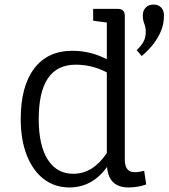

<svg xmlns="http://www.w3.org/2000/svg" viewBox="-20 -809 740 843"><path d="M285 14Q220 14 172 -23Q124 -60 97.5 -127.5Q71 -195 71 -286Q71 -430 130 -508Q189 -586 298 -586Q377 -586 449 -549V-710L389 -718V-770H498Q528 -770 528 -739V-108Q528 -53 571 -53Q589 -53 613 -59L622 1Q584 14 545 14Q457 14 450 -76Q385 14 285 14ZM302 -46Q388 -46 449 -137V-491Q385 -525 312 -525Q150 -525 150 -286Q150 -171 189.5 -108.5Q229 -46 302 -46ZM602 -563 580 -589Q599 -606 609.5 -625Q620 -644 620 -669Q620 -689 613.5 -705Q607 -721 607 -742Q607 -762 619.5 -775.5Q632 -789 654 -789Q676 -789 688 -775.5Q700 -762 700 -742Q700 -699 683 -664Q666 -629 643.5 -603.5Q621 -578 602 -563Z"/></svg>

Font: Fauna One
Style: Regular
Weight: 400
Designer: Eduardo Rodriguez Tunni
Foundry: Eduardo Rodriguez Tunni
Version: Version 2.001; ttfautohint (v1.8.4.7-5d5b);gftools[0.9.23]